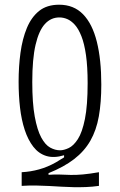

<svg xmlns="http://www.w3.org/2000/svg" viewBox="-20 -692 509 815"><path d="M400 97Q372 101 345 102Q318 103 292.5 102.5Q267 102 241.5 100.5Q216 99 189 97.5Q162 96 133 95.5Q104 95 72 97V39Q91 38 109.5 35Q128 32 146 27Q164 22 182 14.5Q200 7 217.5 -3Q235 -13 252 -24V-33Q209 -20 176.5 -30Q144 -40 121.5 -69Q99 -98 85 -140.5Q71 -183 65 -235Q59 -287 59 -345Q59 -410 67 -468.5Q75 -527 94 -573Q113 -619 146 -645.5Q179 -672 231 -672Q293 -672 332.5 -631.5Q372 -591 391 -515Q410 -439 410 -333Q410 -257 399.5 -198Q389 -139 363.5 -94.5Q338 -50 294.5 -16.5Q251 17 186 43V50Q214 48 235.5 49Q257 50 280 50.5Q303 51 331.5 48.5Q360 46 400 39ZM235 -54Q251 -54 271.5 -63.5Q292 -73 310.5 -101.5Q329 -130 340.5 -187Q352 -244 352 -339Q352 -409 345 -458Q338 -507 325.5 -538.5Q313 -570 297.5 -587Q282 -604 265.5 -611Q249 -618 232 -618Q196 -618 170.5 -590Q145 -562 131 -502Q117 -442 117 -344Q117 -254 127.5 -197Q138 -140 155 -108.5Q172 -77 193 -65.5Q214 -54 235 -54Z"/></svg>

Font: Bricolage Grotesque Condensed ExtraLight
Style: Regular
Weight: 250
Width: 3
Designer: Mathieu Triay
Foundry: Atelier Triay
Version: Version 1.000;gftools[0.9.30]